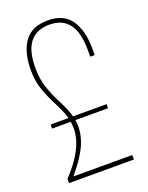

<svg xmlns="http://www.w3.org/2000/svg" viewBox="-135 -775 652 845"><g transform="rotate(-20 191.5 -352.5)"><path d="M196 -705Q271 -705 304.5 -654.5Q338 -604 338 -523V-491H317V-524Q317 -685 196 -685Q73 -685 73 -527Q73 -475 87.5 -432.5Q102 -390 124.5 -347Q147 -304 156 -270H313V-251H160Q169 -202 149 -148Q129 -94 67 -21H343V0H39V-20Q159 -146 138 -251H51V-270H135Q125 -304 102.5 -347Q80 -390 65.5 -431.5Q51 -473 51 -526Q51 -607 85 -656Q119 -705 196 -705Z"/></g></svg>

Font: Bebas Neue Light
Style: Regular
Weight: 300
Designer: Ryoichi Tsunekawa
Foundry: Ryoichi Tsunekawa
Version: Version 1.003;PS 001.003;hotconv 1.0.70;makeotf.lib2.5.58329